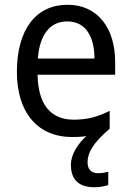

<svg xmlns="http://www.w3.org/2000/svg" viewBox="-20 -566 550 807"><path d="M348 116C348 76 371 35 441 -25V-100C391 -75 347 -63 290 -63C193 -63 140 -127 138 -252H464V-306C464 -447 391 -546 264 -546C132 -546 51 -443 51 -264C51 -94 137 10 284 10C305 10 325 9 343 6C309 37 278 81 278 127C278 187 309 221 377 221C401 221 418 217 435 212V156C426 158 411 162 393 162C365 162 348 147 348 116ZM263 -476C342 -476 377 -409 377 -320H139C147 -421 190 -476 263 -476Z"/></svg>

Font: Noto Sans Arabic SemCond
Style: Regular
Weight: 400
Width: 4
Designer: Monotype Design Team, Nadine Chahine, Nizar Qandah and Khaled Hosny
Foundry: Monotype Imaging Inc.
Version: Version 2.012